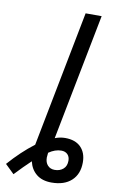

<svg xmlns="http://www.w3.org/2000/svg" viewBox="-226 -777 621 1037"><g transform="rotate(10 84.5 -259.0)"><path d="M156.7 -724.6H244.6L109.4 -31.7Q137.7 -42.5 165.5 -42.5Q221.2 -42.5 251.5 -12Q281.7 18.6 281.7 71.3Q281.7 135.3 242.4 171.4Q203.1 207.5 133.3 207.5Q82 207.5 50.5 181.9Q19 156.2 9.3 112.8Q-29.8 149.4 -76.2 198.7L-125.5 150.9Q-59.6 75.7 11.7 21.5ZM138.7 137.2Q166.5 137.2 185.1 121.3Q203.6 105.5 203.6 75.7Q203.6 53.7 190.9 41Q178.2 28.3 156.7 28.3Q122.6 28.3 87.9 52.2L85.4 78.6Q85.4 105.5 99.9 121.3Q114.3 137.2 138.7 137.2Z"/></g></svg>

Font: Liberation Sans
Style: Italic
Weight: 400
Italic angle: -12°
Designer: Steve Matteson
Foundry: Ascender Corporation
Version: Version 2.1.5